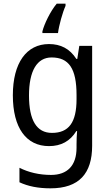

<svg xmlns="http://www.w3.org/2000/svg" viewBox="-20 -786 599 1046"><path d="M337 -754V-766H289C254 -724 221 -655 211 -615V-606H296C301 -647 321 -719 337 -754ZM247 -546C124 -546 50 -443 50 -267C50 -89 123 10 247 10C313 10 362 -17 396 -72H400C398 -53 397 -18 397 0V19C397 117 346 167 258 167C194 167 135 153 86 128V207C133 229 188 240 255 240C411 240 482 159 482 8V-536H412L401 -465H396C360 -521 310 -546 247 -546ZM261 -473C355 -473 397 -413 397 -268V-246C397 -119 355 -62 263 -62C180 -62 138 -130 138 -266C138 -399 181 -473 261 -473Z"/></svg>

Font: Noto Sans Sinhala SemiCondensed
Style: Regular
Weight: 400
Width: 4
Designer: Jelle Bosma - Monotype Design Team
Foundry: Monotype Imaging Inc.
Version: Version 2.006